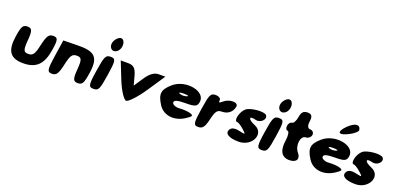

<svg xmlns="http://www.w3.org/2000/svg" viewBox="3 -1777 5449 2662"><g transform="rotate(20 2728.0 -446.0)"><path d="M90 -367C56 -142 120 -50 312 -50C504 -50 597 -142 631 -367C655 -521 646 -550 578 -550C513 -550 489 -515 457 -373C425 -227 403 -196 334 -196C265 -196 254 -227 266 -373C278 -515 264 -550 199 -550C131 -550 114 -521 90 -367Z M692 -294C660 -82 666 -50 737 -50C802 -50 825 -85 857 -227C889 -373 911 -404 980 -404C1049 -404 1061 -373 1049 -227C1037 -85 1051 -50 1116 -50C1184 -50 1201 -79 1225 -233C1263 -479 1198 -548 935 -542L729 -538Z M1304 -300C1270 -79 1276 -50 1350 -50C1424 -50 1437 -79 1471 -300C1505 -521 1500 -550 1426 -550C1352 -550 1338 -521 1304 -300ZM1389 -775C1340 -683 1414 -598 1488 -662C1549 -715 1538 -842 1471 -842C1445 -842 1409 -813 1389 -775Z M1671 -300C1726 -162 1799 -50 1833 -50C1867 -50 1971 -162 2063 -300L2230 -550H2134C2068 -550 2010 -509 1949 -417L1860 -283L1824 -417C1797 -517 1761 -550 1680 -550H1572Z M2353 -467C2232 -362 2223 -296 2310 -158C2389 -34 2555 -14 2699 -111C2774 -161 2778 -174 2728 -192C2696 -203 2622 -209 2567 -204C2512 -199 2461 -220 2455 -248C2448 -284 2498 -300 2615 -300C2757 -300 2788 -314 2799 -383C2825 -550 2516 -608 2353 -467ZM2603 -396C2572 -384 2526 -384 2499 -396C2472 -408 2496 -417 2554 -417C2612 -417 2634 -408 2603 -396Z M2853 -300C2819 -79 2824 -50 2896 -50C2959 -50 2985 -85 3014 -206C3043 -331 3065 -362 3132 -362C3220 -362 3283 -414 3297 -496C3308 -563 3175 -565 3100 -500C3056 -462 3044 -462 3050 -500C3054 -528 3020 -550 2974 -550C2900 -550 2887 -521 2853 -300Z M3427 -500C3360 -442 3327 -300 3380 -300C3399 -300 3444 -271 3484 -235C3552 -174 3550 -172 3449 -194C3376 -210 3332 -198 3311 -158C3277 -93 3350 -50 3492 -50C3692 -50 3792 -274 3623 -343C3509 -389 3500 -446 3610 -416C3686 -395 3767 -475 3723 -527C3687 -569 3485 -550 3427 -500Z M3787 -300C3753 -79 3759 -50 3833 -50C3907 -50 3920 -79 3954 -300C3988 -521 3983 -550 3909 -550C3835 -550 3821 -521 3787 -300ZM3872 -775C3823 -683 3897 -598 3971 -662C4032 -715 4021 -842 3954 -842C3928 -842 3892 -813 3872 -775Z M4156 -654C4147 -596 4121 -550 4098 -550C4076 -550 4053 -521 4048 -488C4043 -455 4057 -425 4079 -425C4102 -425 4111 -363 4100 -288C4076 -134 4125 -50 4239 -50C4343 -50 4380 -115 4318 -188C4248 -271 4268 -425 4350 -425C4383 -425 4418 -455 4423 -488C4428 -521 4402 -550 4369 -550C4329 -550 4313 -587 4323 -654C4334 -729 4315 -758 4255 -758C4195 -758 4167 -729 4156 -654Z M4557 -467C4436 -362 4427 -296 4514 -158C4593 -34 4759 -14 4903 -111C4978 -161 4982 -174 4932 -192C4900 -203 4826 -209 4771 -204C4716 -199 4665 -220 4659 -248C4652 -284 4702 -300 4819 -300C4961 -300 4992 -314 5003 -383C5029 -550 4720 -608 4557 -467ZM4807 -396C4776 -384 4730 -384 4703 -396C4676 -408 4700 -417 4758 -417C4816 -417 4838 -408 4807 -396ZM4832 -758C4783 -712 4754 -662 4768 -646C4799 -608 5018 -725 5010 -775C4996 -853 4925 -846 4832 -758Z M5148 -500C5081 -442 5048 -300 5101 -300C5120 -300 5165 -271 5205 -235C5273 -174 5271 -172 5170 -194C5097 -210 5053 -198 5032 -158C4998 -93 5071 -50 5213 -50C5413 -50 5513 -274 5344 -343C5230 -389 5221 -446 5331 -416C5407 -395 5488 -475 5444 -527C5408 -569 5206 -550 5148 -500Z"/></g></svg>

Font: Hussar Skorodowane
Style: Ky
Weight: 700
Foundry: Cannot Into Space Fonts
Version: Version 0.892